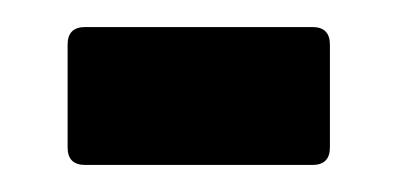

<svg xmlns="http://www.w3.org/2000/svg" viewBox="-20 -692 294 142"><path d="M43 -570Q30 -570 30 -583V-659Q30 -672 43 -672H211Q224 -672 224 -659V-583Q224 -570 211 -570Z"/></svg>

Font: Sofia Sans Extra Condensed Black
Style: Regular
Weight: 900
Designer: Botio Nikoltchev, Ani Petrova
Foundry: lettersoup
Version: Version 4.101